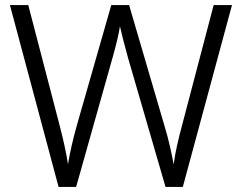

<svg xmlns="http://www.w3.org/2000/svg" viewBox="-20 -734 950 754"><path d="M891 -714H819L695 -242C679 -183 668 -134 662 -88C654 -132 643 -184 625 -243L487 -714H417L283 -246C267 -190 255 -137 247 -89C240 -135 229 -184 214 -242L91 -714H19L210 0H279L423 -511C437 -560 448 -608 451 -631C456 -607 469 -557 483 -506L630 0H698Z"/></svg>

Font: Noto Sans Syriac Light
Style: Regular
Weight: 300
Designer: Patrick Giasson and the Monotype Design Team
Foundry: Monotype Imaging Inc.
Version: Version 3.000